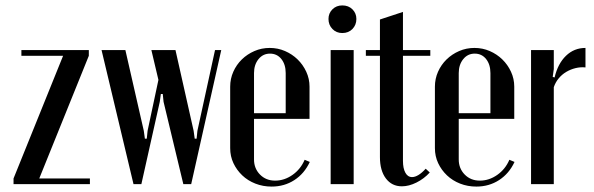

<svg xmlns="http://www.w3.org/2000/svg" viewBox="-20 -680 2193 709"><path d="M30 0V-21L213 -474H59V-495H308V-474L125 -21H312V0Z M355 -495H443L511 -197L515 -168H522L525 -197L565 -385L539 -495H628L695 -197L699 -168H706L709 -197L774 -495H797L686 0H657L584 -304L581 -333H574L570 -304L502 0H473Z M830 -360Q830 -389 841.5 -415Q853 -441 873 -460.5Q893 -480 919.5 -491.5Q946 -503 976 -503Q1006 -503 1032.5 -491.5Q1059 -480 1079 -460.5Q1099 -441 1111 -415Q1123 -389 1123 -360V-241H918V-91Q918 -58 940 -35.5Q962 -13 996 -13Q1030 -13 1060 -34Q1090 -55 1105 -90L1124 -82Q1104 -39 1067 -15Q1030 9 983 9Q951 9 923 -2Q895 -13 874.5 -32.5Q854 -52 842 -77.5Q830 -103 830 -133ZM1035 -262V-410Q1035 -442 1019 -462Q1003 -482 977 -482Q951 -482 934.5 -461.5Q918 -441 918 -410V-262Z M1193 -610Q1193 -631 1207.5 -645.5Q1222 -660 1244 -660Q1267 -660 1281.5 -645.5Q1296 -631 1296 -610Q1296 -588 1281.5 -573Q1267 -558 1244 -558Q1222 -558 1207.5 -573Q1193 -588 1193 -610ZM1286 -495V0H1201V-495Z M1464 8Q1427 8 1405 -21Q1383 -50 1383 -100V-474H1331V-495H1383V-608L1468 -636V-495H1569V-474H1468V-86Q1468 -58 1477 -42Q1486 -26 1501 -26Q1524 -26 1552 -57L1567 -43Q1546 -20 1518 -6Q1490 8 1464 8Z M1586 -360Q1586 -389 1597.5 -415Q1609 -441 1629 -460.5Q1649 -480 1675.5 -491.5Q1702 -503 1732 -503Q1762 -503 1788.5 -491.5Q1815 -480 1835 -460.5Q1855 -441 1867 -415Q1879 -389 1879 -360V-241H1674V-91Q1674 -58 1696 -35.5Q1718 -13 1752 -13Q1786 -13 1816 -34Q1846 -55 1861 -90L1880 -82Q1860 -39 1823 -15Q1786 9 1739 9Q1707 9 1679 -2Q1651 -13 1630.5 -32.5Q1610 -52 1598 -77.5Q1586 -103 1586 -133ZM1791 -262V-410Q1791 -442 1775 -462Q1759 -482 1733 -482Q1707 -482 1690.5 -461.5Q1674 -441 1674 -410V-262Z M2025 -495V-425L2021 -396L2028 -394Q2040 -445 2070 -474Q2100 -503 2142 -503V-431Q2124 -433 2105.5 -428.5Q2087 -424 2071 -414.5Q2055 -405 2043 -390.5Q2031 -376 2025 -358V0H1941V-495Z"/></svg>

Font: Moniqa SemBd Heading
Style: Regular
Weight: 600
Designer: Rajesh Rajput
Foundry: Rajesh Rajput
Version: Version 1.000